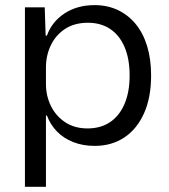

<svg xmlns="http://www.w3.org/2000/svg" viewBox="-20 -553 650 740"><path d="M76.1 167V-524.7H152.4L155.9 -415.7H160.9Q179.4 -468.6 228.2 -500.9Q277 -533.3 344.9 -533.3Q393.4 -533.3 433.4 -514.6Q473.4 -496 502.4 -461.1Q531.4 -426.1 546.9 -375.8Q562.4 -325.4 562.4 -262Q562.4 -177.3 535.1 -116.3Q507.7 -55.3 458.9 -23Q410.1 9.3 344.9 9.3Q299.6 9.3 262.4 -5.3Q225.1 -19.9 199.4 -46.4Q173.7 -73 160.9 -107.6H157.1V167ZM317.4 -58Q367.7 -58 404 -82.2Q440.3 -106.4 459.9 -152.4Q479.6 -198.3 479.6 -262Q479.6 -326 460.2 -371.4Q440.9 -416.9 404.9 -441.1Q368.9 -465.3 318.9 -465.3Q267.1 -465.3 230.9 -441.6Q194.7 -417.9 175.9 -378.5Q157.1 -339.1 157.1 -293.6V-229.7Q157.1 -183.6 176.2 -144.7Q195.3 -105.9 231.2 -81.9Q267.1 -58 317.4 -58Z"/></svg>

Font: Mona Sans ExtraLight
Style: Regular
Weight: 200
Designer: Deni Anggara
Foundry: GitHub
Version: Version 2.000